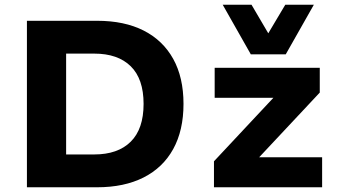

<svg xmlns="http://www.w3.org/2000/svg" viewBox="-20 -793 1429 813"><path d="M94 0V-705H391Q507 -705 588.5 -663.5Q670 -622 713.5 -543.5Q757 -465 757 -353Q757 -241 713.5 -162Q670 -83 588 -41.5Q506 0 391 0ZM260 -139H379Q479 -139 533.5 -193Q588 -247 588 -353Q588 -459 533.5 -512.5Q479 -566 379 -566H260ZM886 0V-110L1177 -421L1175 -379H889V-506H1334V-401L1038 -85L1040 -127H1344V0ZM1042 -563 923 -773H1045L1116 -652L1188 -773H1309L1190 -563Z"/></svg>

Font: Nunito Sans 6pt ExtraBold
Style: Regular
Weight: 800
Version: Version 3.101;gftools[0.9.27]